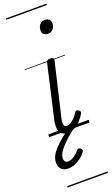

<svg xmlns="http://www.w3.org/2000/svg" viewBox="-249 -927 781 1344"><g transform="rotate(-20 142.0 -255.0)"><path d="M135 16Q112 16 97 7Q82 -2 75 -18Q68 -34 68.5 -57.5Q69 -81 76 -110L164 -495Q167 -506 173 -510.5Q179 -515 194 -515Q208 -515 214.5 -509.5Q221 -504 219 -494L127 -102Q121 -79 120.5 -63.5Q120 -48 126 -40Q132 -32 145 -32Q160 -32 175.5 -42Q191 -52 205 -68Q219 -84 230 -101Q235 -109 242 -110Q249 -111 258 -105Q267 -99 268.5 -93Q270 -87 266 -80Q254 -58 234.5 -36Q215 -14 189.5 1Q164 16 135 16ZM239 -683Q221 -683 209.5 -693Q198 -703 198 -723Q198 -747 212 -764.5Q226 -782 252 -782Q270 -782 281.5 -772Q293 -762 293 -742Q293 -718 279.5 -700.5Q266 -683 239 -683ZM50 252Q20 252 1.5 234.5Q-17 217 -17 186Q-17 161 -5.5 137Q6 113 28 89Q50 65 81 39Q112 13 151 -16L195 -14V-9Q162 16 133.5 40.5Q105 65 83.5 88.5Q62 112 50 132.5Q38 153 38 173Q38 187 45 196Q52 205 67 205Q87 205 108.5 191.5Q130 178 154 151Q158 146 165.5 145Q173 144 181 151Q188 157 189 164Q190 171 184 178Q168 200 145.5 217Q123 234 99 243Q75 252 50 252ZM0 365H301V375H0ZM0 -20H301V0H0ZM0 -505H301V-500H0ZM0 -885H301V-875H0Z"/></g></svg>

Font: Playwrite AT Guides
Style: Italic
Weight: 400
Italic angle: -13.0072°
Designer: Veronika Burian, José Scaglione
Foundry: TypeTogether
Version: Version 1.002